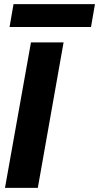

<svg xmlns="http://www.w3.org/2000/svg" viewBox="-20 -904 477 924"><path d="M4 0 129 -700H286L162 0ZM26 -774 45 -884H437L418 -774Z"/></svg>

Font: Rethink Sans ExtraBold
Style: Italic
Weight: 800
Italic angle: -10°
Designer: The Rethink Sans project authors (Hans Thiessen). DM Sans designed by Colophon Foundry.
Foundry: Rethink Communications LLC
Version: Version 1.001